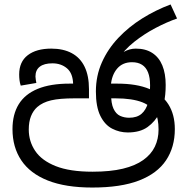

<svg xmlns="http://www.w3.org/2000/svg" viewBox="-20 -830 840 861"><path d="M394 11Q274 11 194.5 -20.5Q115 -52 75.5 -111Q36 -170 36 -251Q36 -317 64 -362.5Q92 -408 149 -431.5Q206 -455 292 -455H315L308 -452Q307 -501 280.5 -523.5Q254 -546 215 -546Q178 -546 158.5 -531Q139 -516 139 -487Q139 -482 140.5 -472.5Q142 -463 143 -458L73 -446Q69 -458 67.5 -470.5Q66 -483 66 -496Q66 -553 104.5 -582.5Q143 -612 210 -612Q264 -612 302 -591.5Q340 -571 359.5 -530.5Q379 -490 379 -430V-389H314Q247 -389 209 -380Q171 -371 147 -350Q129 -334 119 -309Q109 -284 109 -249Q109 -196 138 -153Q167 -110 230 -85Q293 -60 395 -60Q475 -60 531 -73.5Q587 -87 622.5 -112.5Q658 -138 674.5 -172.5Q691 -207 691 -249Q691 -274 687 -294.5Q683 -315 672 -331L658 -346Q642 -362 619 -371Q596 -380 566 -384.5Q536 -389 498 -389H447V-430Q447 -467 458.5 -499.5Q470 -532 490 -557.5Q510 -583 535.5 -597.5Q561 -612 589 -612Q633 -612 663 -592.5Q693 -573 708 -536.5Q723 -500 723 -449Q723 -426 721 -406Q719 -386 715 -369.5Q711 -353 705 -338L695 -323Q676 -285 642 -260.5Q608 -236 553 -236Q516 -236 483 -253Q450 -270 430 -310.5Q410 -351 410 -420Q410 -490 437 -550.5Q464 -611 511 -660.5Q558 -710 618 -747.5Q678 -785 745 -810L774 -747Q728 -731 677.5 -704.5Q627 -678 581.5 -642Q536 -606 506 -559L457 -440L478 -410Q478 -366 489 -342.5Q500 -319 518.5 -310.5Q537 -302 559 -302Q594 -302 614.5 -319.5Q635 -337 644 -369.5Q653 -402 653 -447Q653 -482 644 -505Q635 -528 617 -539.5Q599 -551 572 -551Q530 -551 505.5 -522.5Q481 -494 477 -447L468 -455H506Q593 -455 650 -431Q707 -407 735.5 -361.5Q764 -316 764 -251Q764 -170 724.5 -111Q685 -52 603.5 -20.5Q522 11 394 11Z"/></svg>

Font: sinhala25
Style: Book
Weight: 400
Designer: Jelle Bosma - Monotype Design Team
Foundry: Monotype Imaging Inc.
Version: Version 2.003